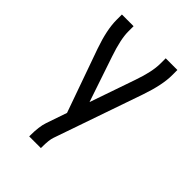

<svg xmlns="http://www.w3.org/2000/svg" viewBox="-215 -832 930 930"><g transform="rotate(45 250.0 -367.5)"><path d="M160 0V-7Q160 -67 172 -102L209 -210L94 -534Q60 -631 60 -698V-735H140V-698Q140 -646 170 -558L249 -324L330 -558Q360 -644 360 -698V-735H440V-698Q440 -633 406 -534L248 -78Q240 -56 240 -7V0Z"/></g></svg>

Font: Iosevka SS08
Style: Regular
Weight: 400
Monospace: yes
Designer: Belleve Invis
Foundry: Belleve Invis
Version: 2.1.0; ttfautohint (v1.8.2)